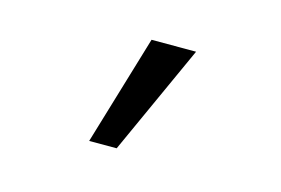

<svg xmlns="http://www.w3.org/2000/svg" viewBox="-51 -968 702 479"><g transform="rotate(15 300.0 -729.0)"><path d="M290 -871H405L276 -587H205Z"/></g></svg>

Font: JuliaMono Light
Style: Italic
Weight: 300
Italic angle: -9°
Monospace: yes
Designer: cormullion
Foundry: corm
Version: Version 0.054; ttfautohint (v1.8.4)